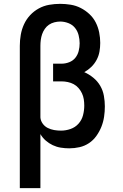

<svg xmlns="http://www.w3.org/2000/svg" viewBox="-20 -763 640 998"><path d="M83 215V-525Q83 -554 88 -582.5Q93 -611 105 -637Q117 -663 136.5 -684Q156 -705 181.5 -719Q207 -733 235.5 -738Q264 -743 293 -743Q320 -743 347.5 -738.5Q375 -734 399.5 -721.5Q424 -709 444.5 -690Q465 -671 477.5 -646.5Q490 -622 495.5 -594.5Q501 -567 501 -540Q501 -517 497 -494.5Q493 -472 482 -451.5Q471 -431 454.5 -415Q438 -399 418 -388Q443 -377 465 -359Q487 -341 501 -317Q515 -293 520 -265Q525 -237 525 -210Q525 -183 521 -156Q517 -129 507 -104Q497 -79 481 -56.5Q465 -34 442.5 -19Q420 -4 393.5 2Q367 8 340 8Q318 8 296 4.5Q274 1 254 -8.5Q234 -18 217.5 -32.5Q201 -47 190 -66V215ZM297 -84Q322 -84 346.5 -92.5Q371 -101 388 -120Q405 -139 411.5 -164Q418 -189 418 -214Q418 -231 415.5 -247Q413 -263 406 -278Q399 -293 388 -305.5Q377 -318 363 -325.5Q349 -333 332.5 -336.5Q316 -340 300 -340H256V-432H300Q320 -432 339.5 -439.5Q359 -447 371.5 -462.5Q384 -478 389 -498Q394 -518 394 -538Q394 -559 388.5 -580.5Q383 -602 369.5 -618.5Q356 -635 335 -643Q314 -651 293 -651Q278 -651 262.5 -647Q247 -643 234.5 -634.5Q222 -626 213 -613Q204 -600 199 -585.5Q194 -571 192 -555.5Q190 -540 190 -525V-158V-153Q191 -136 201.5 -121Q212 -106 228 -98Q244 -90 261.5 -87Q279 -84 297 -84Z"/></svg>

Font: Iosevka SS04 Semibold Extended
Style: Regular
Weight: 600
Width: 7
Monospace: yes
Designer: Belleve Invis
Foundry: Belleve Invis
Version: Version 19.0.0; ttfautohint (v1.8.4)